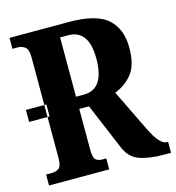

<svg xmlns="http://www.w3.org/2000/svg" viewBox="-107 -805 823 897"><g transform="rotate(-15 305.0 -357.0)"><path d="M7 -311V-369H106V-311ZM20 0H311V-53H293Q273 -53 261 -62.5Q249 -72 249 -113V-309H296L388 -90Q410 -34 457 -17Q504 0 575 0H610V-53H604Q570 -53 529 -137L431 -339Q479 -356 514 -398Q549 -440 549 -525Q549 -616 494.5 -665Q440 -714 306 -714H20V-661H49Q63 -661 79.5 -650.5Q96 -640 96 -600V-113Q96 -72 81 -62.5Q66 -53 49 -53H20ZM249 -368V-655H287Q387 -655 387 -516Q387 -368 287 -368Z"/></g></svg>

Font: Noto Serif ExtraCondensed Extra
Style: Regular
Weight: 800
Width: 3
Designer: Monotype Design Team
Foundry: Monotype Imaging Inc.
Version: Version 1.002